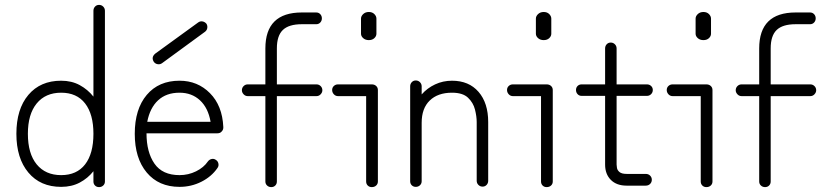

<svg xmlns="http://www.w3.org/2000/svg" viewBox="-20 -751 3377 785"><path d="M385 14Q375 14 368.5 7.5Q362 1 362 -9V-51Q339 -22 306 -4.5Q273 13 230 13Q145 13 96 -45.5Q47 -104 47 -204Q47 -305 96 -363Q145 -421 230 -421Q273 -421 306 -403Q339 -385 362 -356V-707Q362 -717 368.5 -724Q375 -731 385 -731Q395 -731 402 -724Q409 -717 409 -707V-9Q409 1 402 7.5Q395 14 385 14ZM230 -35Q294 -35 328 -79Q362 -123 362 -204Q362 -284 328 -328Q294 -372 230 -372Q166 -372 130 -328Q94 -284 94 -204Q94 -123 130 -79Q166 -35 230 -35Z M714 13Q629 13 580 -45.5Q531 -104 531 -204Q531 -305 580 -363Q629 -421 714 -421Q788 -421 838.5 -370Q889 -319 893 -232V-229Q893 -220 886 -213Q880 -206 869 -206H579Q579 -129 611.5 -82Q644 -35 714 -35Q750 -35 781.5 -50.5Q813 -66 830 -91Q836 -99 845.5 -101Q855 -103 863 -97Q871 -92 873 -82Q875 -72 869 -64Q845 -29 803.5 -8Q762 13 714 13ZM582 -253H841Q831 -310 797.5 -341Q764 -372 714 -372Q660 -372 626.5 -341Q593 -310 582 -253ZM643 -493Q635 -487 625 -488.5Q615 -490 609 -498Q597 -517 615 -532L790 -659Q798 -665 807.5 -663.5Q817 -662 824 -654Q829 -646 827.5 -636.5Q826 -627 818 -621Z M1089 14Q1079 14 1072 7.5Q1065 1 1065 -9V-358H993Q983 -358 976 -365.5Q969 -373 969 -382Q969 -392 976 -399Q983 -406 993 -406H1065V-553Q1065 -700 1214 -700H1273Q1283 -700 1289.5 -693Q1296 -686 1296 -676Q1296 -666 1289.5 -659Q1283 -652 1273 -652H1214Q1161 -652 1136.5 -628.5Q1112 -605 1112 -553V-406H1274Q1284 -406 1291 -399Q1298 -392 1298 -382Q1298 -373 1291 -365.5Q1284 -358 1274 -358H1112V-9Q1112 1 1105.5 7.5Q1099 14 1089 14Z M1500 14Q1490 14 1483.5 7.5Q1477 1 1477 -9V-358H1362Q1352 -358 1345 -365.5Q1338 -373 1338 -383Q1338 -393 1345 -399.5Q1352 -406 1362 -406H1500Q1511 -406 1518 -399.5Q1525 -393 1525 -383V-9Q1525 1 1518 7.5Q1511 14 1500 14ZM1488 -587Q1474 -587 1465 -595Q1456 -603 1456 -613V-675Q1456 -685 1465 -693.5Q1474 -702 1488 -702Q1502 -702 1510.5 -693.5Q1519 -685 1519 -675V-613Q1519 -603 1510.5 -595Q1502 -587 1488 -587Z M1680 13Q1670 13 1663.5 6.5Q1657 0 1657 -10V-398Q1657 -408 1663.5 -415Q1670 -422 1680 -422Q1690 -422 1697 -415Q1704 -408 1704 -398V-365Q1727 -391 1759 -406Q1791 -421 1828 -421Q1897 -421 1936.5 -375.5Q1976 -330 1976 -252V-12Q1976 -2 1969.5 5Q1963 12 1953 12Q1943 12 1936 5Q1929 -2 1929 -12V-252Q1929 -275 1922 -303Q1915 -331 1893.5 -351.5Q1872 -372 1828 -372Q1770 -372 1737 -340Q1704 -308 1704 -249V-10Q1704 0 1697 6.5Q1690 13 1680 13Z M2215 14Q2205 14 2198.5 7.5Q2192 1 2192 -9V-358H2077Q2067 -358 2060 -365.5Q2053 -373 2053 -383Q2053 -393 2060 -399.5Q2067 -406 2077 -406H2215Q2226 -406 2233 -399.5Q2240 -393 2240 -383V-9Q2240 1 2233 7.5Q2226 14 2215 14ZM2203 -587Q2189 -587 2180 -595Q2171 -603 2171 -613V-675Q2171 -685 2180 -693.5Q2189 -702 2203 -702Q2217 -702 2225.5 -693.5Q2234 -685 2234 -675V-613Q2234 -603 2225.5 -595Q2217 -587 2203 -587Z M2542 8Q2501 8 2477.5 -15.5Q2454 -39 2454 -78V-359H2358Q2348 -359 2341.5 -366Q2335 -373 2335 -383Q2335 -393 2341.5 -399.5Q2348 -406 2358 -406H2454V-553Q2454 -563 2460.5 -570Q2467 -577 2477 -577Q2487 -577 2494 -570Q2501 -563 2501 -553V-406H2625Q2635 -406 2642 -399.5Q2649 -393 2649 -383Q2649 -373 2642 -366Q2635 -359 2625 -359H2501V-78Q2501 -74 2502.5 -64.5Q2504 -55 2513 -47.5Q2522 -40 2542 -40H2620Q2631 -40 2638 -33Q2645 -26 2645 -16Q2645 -6 2638 1Q2631 8 2620 8Z M2868 14Q2858 14 2851.5 7.5Q2845 1 2845 -9V-358H2730Q2720 -358 2713 -365.5Q2706 -373 2706 -383Q2706 -393 2713 -399.5Q2720 -406 2730 -406H2868Q2879 -406 2886 -399.5Q2893 -393 2893 -383V-9Q2893 1 2886 7.5Q2879 14 2868 14ZM2856 -587Q2842 -587 2833 -595Q2824 -603 2824 -613V-675Q2824 -685 2833 -693.5Q2842 -702 2856 -702Q2870 -702 2878.5 -693.5Q2887 -685 2887 -675V-613Q2887 -603 2878.5 -595Q2870 -587 2856 -587Z M3108 14Q3098 14 3091 7.5Q3084 1 3084 -9V-358H3012Q3002 -358 2995 -365.5Q2988 -373 2988 -382Q2988 -392 2995 -399Q3002 -406 3012 -406H3084V-553Q3084 -700 3233 -700H3292Q3302 -700 3308.5 -693Q3315 -686 3315 -676Q3315 -666 3308.5 -659Q3302 -652 3292 -652H3233Q3180 -652 3155.5 -628.5Q3131 -605 3131 -553V-406H3293Q3303 -406 3310 -399Q3317 -392 3317 -382Q3317 -373 3310 -365.5Q3303 -358 3293 -358H3131V-9Q3131 1 3124.5 7.5Q3118 14 3108 14Z"/></svg>

Font: Kurewa Gothic CJK TC Regular
Style: Regular
Weight: 400
Designer: Max Yao
Foundry: Max-Everyday
Version: Version 1.071; ttfautohint (v1.8.3)